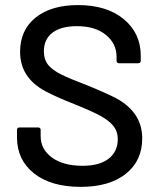

<svg xmlns="http://www.w3.org/2000/svg" viewBox="-20 -728 628 756"><path d="M297.9 7.8Q180.7 7.8 113.8 -45.4Q46.9 -98.6 46.9 -187V-215.8Q46.9 -226.1 57.1 -226.1H129.9Q140.1 -226.1 140.1 -215.8V-191.9Q140.1 -140.1 184.6 -107.7Q229 -75.2 305.2 -75.2Q372.6 -75.2 408.2 -103.5Q443.8 -131.8 443.8 -180.2Q443.8 -210.4 425.8 -232.9Q408.2 -253.9 374.8 -272.2Q341.3 -290.5 272.9 -317.9Q200.7 -346.2 158.2 -369.1Q59.1 -422.4 59.1 -523.9Q59.1 -609.9 120.4 -658.9Q181.6 -708 287.1 -708Q400.4 -708 467.3 -652.6Q534.2 -597.2 534.2 -508.8V-488.8Q534.2 -479 523.9 -479H449.2Q439 -479 439 -488.8V-503.9Q439 -556.6 396.7 -590.8Q354.5 -625 283.2 -625Q220.7 -625 186.8 -599.4Q152.8 -573.7 152.8 -525.9Q152.8 -493.7 169.9 -472.2Q187 -451.7 220.9 -434.8Q254.9 -418 323.2 -392.1Q398.9 -361.3 438 -340.8Q540 -285.2 540 -183.1Q540 -94.7 475.3 -43.5Q410.6 7.8 297.9 7.8Z"/></svg>

Font: Gruenseis Font Medium
Style: Regular
Weight: 500
Designer: Jeremy Tribby
Foundry: Tribby Type
Version: Version 1.408;Glyphs 3.1.2 (3151)